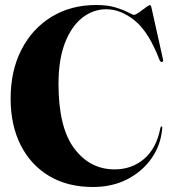

<svg xmlns="http://www.w3.org/2000/svg" viewBox="-20 -733 690 768"><path d="M629 -220Q623.5 -153.5 586.8 -100.5Q550 -47.5 489.5 -16.2Q429 15 352 15Q250 15 176.2 -29.2Q102.5 -73.5 62.5 -153Q22.5 -232.5 22.5 -339Q22.5 -449.5 65.5 -533.8Q108.5 -618 185.8 -665.5Q263 -713 365 -713Q411 -713 443 -703Q475 -693 493.2 -683.2Q511.5 -673.5 515.5 -673.5Q522 -673.5 535.8 -683.2Q549.5 -693 562.5 -702.8Q575.5 -712.5 578.5 -712.5Q583.5 -712.5 585.5 -704L632 -495.5Q634 -486.5 628 -485Q621.5 -484 618 -493.5Q575 -605.5 519 -650.8Q463 -696 405 -696Q352 -696 308.5 -661.5Q265 -627 239.5 -560.5Q214 -494 214 -397.5Q214 -223.5 276.8 -139.5Q339.5 -55.5 438.5 -55.5Q507.5 -55.5 556.8 -97.8Q606 -140 621.5 -221Q623 -227 626 -227Q630 -227 629 -220Z"/></svg>

Font: Fraunces 144pt S000
Style: Bold
Weight: 700
Version: Version 1.000; ttfautohint (v1.8.3)